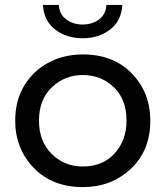

<svg xmlns="http://www.w3.org/2000/svg" viewBox="-20 -757 675 783"><path d="M318 6Q193 6 117.5 -72.5Q42 -151 42 -265Q42 -347 79 -408Q116 -469 178.5 -502Q241 -535 318 -535Q443 -535 518 -457Q593 -379 593 -265Q593 -143 513.5 -68.5Q434 6 318 6ZM318 -78Q399 -78 447.5 -131.5Q496 -185 496 -265Q496 -352 444 -401.5Q392 -451 318 -451Q244 -451 191.5 -401Q139 -351 139 -265Q139 -180 191 -129Q243 -78 318 -78ZM317 -601Q251 -601 205 -636.5Q159 -672 155 -737H220Q222 -699 250 -678Q278 -657 317 -657Q356 -657 384 -678Q412 -699 414 -737H479Q475 -672 429 -636.5Q383 -601 317 -601Z"/></svg>

Font: Argentum Novus
Style: Regular
Weight: 400
Designer: Julieta Ulanovsky
Foundry: Julieta Ulanovsky
Version: Version 7.20;July 27, 2021;FontCreator 13.0.0.2683 64-bit